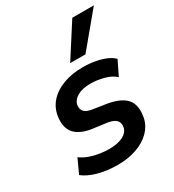

<svg xmlns="http://www.w3.org/2000/svg" viewBox="-184 -862 889 979"><g transform="rotate(-30 260.5 -373.0)"><path d="M222 10Q158 10 106 -4.5Q54 -19 23 -44L61 -127Q83 -111 110.5 -101Q138 -91 167.5 -86.5Q197 -82 223 -82Q273 -82 304 -97.5Q335 -113 341 -141Q346 -166 332.5 -181.5Q319 -197 285 -203L194 -215Q123 -227 95.5 -265Q68 -303 81 -369Q90 -411 120 -442.5Q150 -474 199.5 -492.5Q249 -511 314 -511Q350 -511 384 -505Q418 -499 445.5 -487.5Q473 -476 489 -459L448 -375Q425 -397 384.5 -408Q344 -419 306 -419Q258 -419 229 -402.5Q200 -386 194 -360Q190 -335 202.5 -320Q215 -305 249 -300L333 -287Q409 -273 438.5 -236Q468 -199 454 -129Q445 -88 413.5 -56.5Q382 -25 332.5 -7.5Q283 10 222 10ZM269 -561 394 -756H521L359 -561Z"/></g></svg>

Font: Nunito Sans 7pt SemiCondensed
Style: Bold Italic
Weight: 700
Width: 4
Italic angle: -9°
Designer: Vernon Adams
Foundry: Vernon Adams
Version: Version 3.101;gftools[0.9.27]